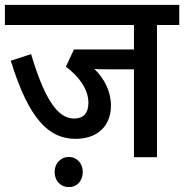

<svg xmlns="http://www.w3.org/2000/svg" viewBox="-20 -642 752 784"><path d="M621 -540H712V-622H0V-540H527V-440H282L249 -370C302 -330 341 -278 341 -222C341 -178 319 -158 282 -158C212 -158 159 -247 107 -421L24 -394C98 -154 180 -75 289 -75C373 -75 433 -123 433 -211C433 -269 406 -321 365 -361C378 -359 396 -359 418 -359H527V0H621ZM203 60C203 96 227 122 261 122C295 122 318 96 318 60C318 26 295 -1 261 -1C227 -1 203 26 203 60Z"/></svg>

Font: Noto Sans SemiCondensed Medium
Style: Regular
Weight: 500
Width: 4
Designer: Monotype Design Team
Foundry: Monotype Imaging Inc.
Version: Version 2.013